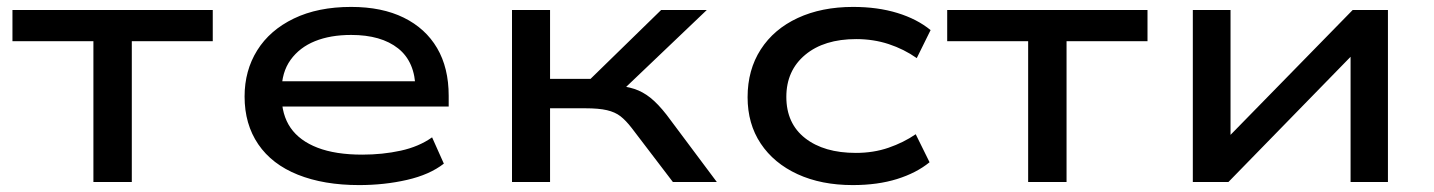

<svg xmlns="http://www.w3.org/2000/svg" viewBox="-20 -526 4146 555"><path d="M250 0V-407H16V-497H595V-407H361V0Z M1018 9Q916 9 841 -21Q766 -51 726.5 -109Q687 -167 687 -247Q687 -322 723.5 -380.5Q760 -439 829.5 -472.5Q899 -506 995 -506Q1084 -506 1147 -475Q1210 -444 1243.5 -387Q1277 -330 1277 -249V-218H769V-291H1205L1181 -269Q1180 -347 1131 -386Q1082 -425 995 -425Q935 -425 890.5 -407Q846 -389 820 -353Q794 -317 794 -263V-251Q794 -194 820 -156.5Q846 -119 898 -99Q950 -79 1027 -79Q1086 -79 1138.5 -90.5Q1191 -102 1229 -129L1263 -53Q1222 -21 1156.5 -6Q1091 9 1018 9Z M1460 0V-497H1570V-298H1687L1891 -497H2023L1766 -252L1752 -280Q1789 -277 1813.5 -269Q1838 -261 1860 -243.5Q1882 -226 1907 -194L2052 0H1925L1806 -156Q1789 -178 1773.5 -190Q1758 -202 1734.5 -207.5Q1711 -213 1672 -213H1570V0Z M2445 9Q2354 9 2285.5 -22.5Q2217 -54 2179 -111Q2141 -168 2141 -245Q2141 -324 2179 -383Q2217 -442 2286 -474Q2355 -506 2446 -506Q2517 -506 2574 -488.5Q2631 -471 2670 -439L2630 -358Q2593 -384 2549 -398.5Q2505 -413 2455 -413Q2362 -413 2307.5 -367.5Q2253 -322 2253 -246Q2253 -169 2307.5 -126.5Q2362 -84 2454 -84Q2505 -84 2548.5 -99Q2592 -114 2627 -138L2667 -57Q2629 -26 2573 -8.5Q2517 9 2445 9Z M2952 0V-407H2718V-497H3297V-407H3063V0Z M3428 0V-497H3537V-129H3530L3890 -497H3992V0H3884V-369H3891L3531 0Z"/></svg>

Font: Nunito Sans 7pt Expanded Medium
Style: Regular
Weight: 500
Width: 7
Designer: Vernon Adams
Foundry: Vernon Adams
Version: Version 3.101;gftools[0.9.27]